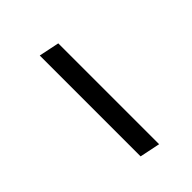

<svg xmlns="http://www.w3.org/2000/svg" viewBox="18 -489 385 385"><g transform="rotate(45 210.5 -296.0)"><path d="M73 -274 82 -317.5H368L359 -274Z"/></g></svg>

Font: Commissioner ExtraLight
Style: Italic
Weight: 200
Italic angle: -12°
Designer: Kostas Bartsokas
Foundry: Kostas Bartsokas
Version: Version 1.000; ttfautohint (v1.8.3)